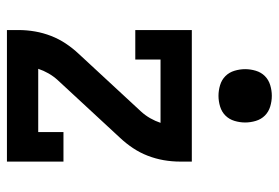

<svg xmlns="http://www.w3.org/2000/svg" viewBox="-142 -642 785 540"><g transform="rotate(90 250.0 -372.5)"><path d="M65 0V-33Q65 -56 69 -79Q73 -102 81.5 -124Q90 -146 103 -165.5Q116 -185 132 -202L294 -377Q305 -389 313 -403Q321 -417 326 -432H148V-361H65V-520H435V-488Q435 -464 431 -441Q427 -418 418.5 -396Q410 -374 397 -354.5Q384 -335 368 -318L206 -143Q195 -131 187 -117Q179 -103 174 -88H352V-159H435V0ZM250 -595Q235 -595 220 -599.5Q205 -604 194.5 -614.5Q184 -625 179.5 -640Q175 -655 175 -670Q175 -685 179.5 -700Q184 -715 194.5 -725.5Q205 -736 220 -740.5Q235 -745 250 -745Q265 -745 280 -740.5Q295 -736 305.5 -725.5Q316 -715 320.5 -700Q325 -685 325 -670Q325 -655 320.5 -640Q316 -625 305.5 -614.5Q295 -604 280 -599.5Q265 -595 250 -595Z"/></g></svg>

Font: Iosevka Curly Slab Semibold
Style: Regular
Weight: 600
Monospace: yes
Designer: Belleve Invis
Foundry: Belleve Invis
Version: Version 22.1.2; ttfautohint (v1.8.4)